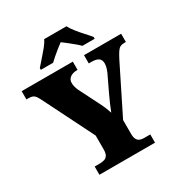

<svg xmlns="http://www.w3.org/2000/svg" viewBox="-210 -1082 1164 1232"><g transform="rotate(-30 371.5 -465.5)"><path d="M168 0V-61H203Q225 -61 240.5 -66Q256 -71 264.5 -85.5Q273 -100 273 -128V-230L88 -600Q78 -620 70 -631.5Q62 -643 50.5 -648Q39 -653 17 -653H4V-714H383V-653H379Q347 -653 327.5 -638.5Q308 -624 308 -598Q308 -587 311.5 -572Q315 -557 322 -542L396 -395Q410 -368 417.5 -349Q425 -330 433 -307Q443 -334 456.5 -364.5Q470 -395 485 -427L539 -540Q550 -566 552.5 -580.5Q555 -595 555 -600Q555 -629 538 -641Q521 -653 485 -653H466V-714H741V-653H729Q710 -653 698 -646.5Q686 -640 675 -623.5Q664 -607 648 -576L475 -228V-126Q475 -99 483 -85Q491 -71 504 -66Q517 -61 532 -61H580V0ZM179 -784Q195 -803 218.5 -829Q242 -855 264 -882Q286 -909 296 -931H461Q472 -909 493.5 -882Q515 -855 539 -829Q563 -803 578 -784V-771H487Q477 -782 456.5 -799Q436 -816 414.5 -833Q393 -850 378 -861Q363 -850 341.5 -833Q320 -816 300.5 -799Q281 -782 270 -771H179Z"/></g></svg>

Font: Noto Serif Bengali Black
Style: Regular
Weight: 900
Version: Version 2.003